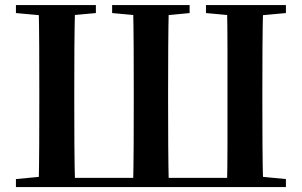

<svg xmlns="http://www.w3.org/2000/svg" viewBox="-20 -761 1228 781"><path d="M137.2 0Q139.2 -86.6 139.5 -173.9Q139.9 -261.2 139.9 -349.5V-392.8Q139.9 -481 139.5 -568.3Q139.2 -655.6 137.2 -740.5H285.6Q283.1 -654.1 282.6 -567.4Q282.1 -480.6 282.1 -392.1V-349.5Q282.1 -259 282.6 -172.1Q283.1 -85.2 285.6 0ZM521.3 0Q523.3 -86.6 523.7 -173.9Q524.1 -261.2 524.1 -349.5V-392.1Q524.1 -481 523.7 -568.3Q523.3 -655.6 521.3 -740.5H666.8Q664.8 -654.9 664.3 -567.9Q663.8 -481 663.8 -392.8V-349.5Q663.8 -259 664.3 -172.1Q664.8 -85.2 666.8 0ZM903.3 0Q905.3 -85.2 905.3 -172.1Q905.3 -259 905.3 -349.5V-392.1Q905.3 -480.6 905.3 -567.4Q905.3 -654.1 903.3 -740.5H1050.6Q1048.2 -655.6 1047.7 -568.3Q1047.2 -481 1047.2 -392.8V-349.5Q1047.2 -261.2 1047.7 -173.9Q1048.2 -86.6 1050.6 0ZM44.8 -707.9V-740.5H370V-707.9L221.3 -694.2H193.8ZM436.1 -707.9V-740.5H751.3V-707.9L610.1 -694.2H584.1ZM817.8 -707.9V-740.5H1143V-707.9L994 -694.2H966.5ZM44.8 0V-32.6L198.2 -47.3H211.1V0ZM976.5 0V-47.3H990.3L1143 -32.6V0ZM211.1 0V-37.6H976.5V0Z"/></svg>

Font: Source Han Serif JP VF
Style: Regular
Weight: 250
Designer: Ryoko NISHIZUKA 西塚涼子 (kana & ideographs); Frank Grießhammer (Latin, Greek & Cyrillic); Wenlong ZHANG 张文龙 (bopomofo); San
Foundry: Adobe
Version: Version 2.001;hotconv 1.1.0;makeotfexe 2.6.0